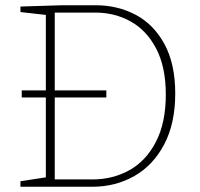

<svg xmlns="http://www.w3.org/2000/svg" viewBox="-20 -713 763 733"><path d="M345 -693Q429 -693 498 -656.5Q567 -620 608 -544.5Q649 -469 649 -356Q649 -242 607 -162Q565 -82 493 -41Q421 0 332 0H58V-21L155 -36V-341H63V-368H155V-656L58 -667V-688L217 -693ZM333 -28Q410 -28 473.5 -63Q537 -98 575 -171Q613 -244 613 -352Q613 -457 576.5 -527Q540 -597 479 -631Q418 -665 343 -665H189V-368H386V-341H189V-28Z"/></svg>

Font: Bitter Pro ExtraLight
Style: Regular
Weight: 275
Designer: Sol Matas, and Bitter project Authors
Foundry: Sol Matas
Version: Version 1.010